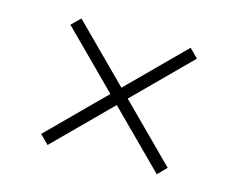

<svg xmlns="http://www.w3.org/2000/svg" viewBox="-69 -601 784 632"><g transform="rotate(15 322.5 -284.5)"><path d="M509.3 -68.4 538.6 -98.1 352.5 -284.2 538.6 -470.2 509.3 -499.5 323.2 -313.5 137.2 -499.5 107.4 -470.2 293.5 -284.2 107.4 -98.1 137.2 -68.4 323.2 -254.4Z"/></g></svg>

Font: Raveo ExtraLight
Style: Regular
Weight: 200
Designer: Jakub Foglar, Rasmus Andersson (Inter)
Foundry: Jakubfoglar.com
Version: Version 1.100;Glyphs 3.2.3 (3260)